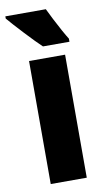

<svg xmlns="http://www.w3.org/2000/svg" viewBox="-106 -808 458 850"><g transform="rotate(-10 123.5 -383.0)"><path d="M213 0H51V-553H213ZM164 -766Q173 -747 188 -717.5Q203 -688 218 -661Q233 -634 242 -620V-606H123Q111 -617 91.5 -637Q72 -657 50.5 -680Q29 -703 10.5 -723.5Q-8 -744 -18 -756V-766Z"/></g></svg>

Font: Noto Sans ExtraCondensed Black
Style: Regular
Weight: 900
Width: 2
Designer: Monotype Design Team
Foundry: Monotype Imaging Inc.
Version: Version 2.013; ttfautohint (v1.8.4.7-5d5b)